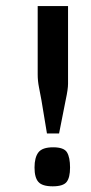

<svg xmlns="http://www.w3.org/2000/svg" viewBox="-20 -620 306 649"><path d="M107.4 -368.2V-599.6H210V-336.9Q210 -318.4 202.1 -282.2L179.7 -168.9H138.7L120.1 -281.2Q116.2 -302.7 111.8 -324.7Q107.4 -346.7 107.4 -368.2ZM206.5 -105Q216.8 -87.9 216.8 -53.7Q216.8 -19.5 205.1 -4.9Q193.4 9.8 158.2 9.8Q123 9.8 109.9 -4.9Q96.7 -19.5 96.7 -53.7Q96.7 -87.9 109.9 -105Q123 -122.1 159.7 -122.1Q196.3 -122.1 206.5 -105Z"/></svg>

Font: RIT TN Joy
Style: Extra Bold
Weight: 800
Designer: Hussain K H
Foundry: Rachana Institute of Typography
Version: 1.6.2